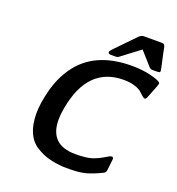

<svg xmlns="http://www.w3.org/2000/svg" viewBox="-162 -1044 1101 1196"><g transform="rotate(20 388.0 -446.0)"><path d="M121.1 -234.9Q121.1 -300.8 144.5 -390.9Q168 -481 216.8 -550.8Q330.6 -715.8 580.1 -715.8Q650.9 -715.8 706.1 -701.9Q761.2 -688 772.9 -675.8L775.9 -669.9Q775.9 -660.2 734.9 -560.1Q730 -551.3 724.1 -550.8Q717.3 -550.8 705.6 -560.8Q693.8 -570.8 680.4 -583.5Q667 -596.2 635.5 -606.2Q604 -616.2 562 -616.2Q324.2 -616.2 272 -321.8Q264.2 -279.8 264.2 -245.1Q264.2 -78.1 436 -78.1Q503.9 -78.1 542.5 -89.6Q581.1 -101.1 637.2 -136.2Q648.4 -142.1 655.8 -142.1Q665.5 -142.1 666 -127Q666 -121.1 658.2 -59.1Q658.2 -58.1 657.7 -53.5Q657.2 -48.8 656.5 -47.9Q655.8 -46.9 655.3 -43.9Q654.8 -41 653.8 -40Q652.8 -39.1 651.4 -37.1Q649.9 -35.2 647.5 -33.7Q645 -32.2 642.1 -29.8Q581.1 0 538.6 11Q496.1 22 434.1 22H394Q335.9 18.1 293 6.1Q250 -5.9 208 -32.5Q166 -59.1 143.6 -109.9Q121.1 -160.6 121.1 -234.9ZM414.1 -747.1Q414.1 -752.9 429.4 -770Q444.8 -787.1 551.8 -896Q553.7 -897.9 555.7 -899.9Q569.8 -914.1 585 -914.1H706.1Q718.3 -913.1 721.4 -908.9Q724.6 -904.8 728 -895L734.9 -859.9Q742.7 -824.7 750.7 -788.3Q758.8 -752 758.8 -749Q758.8 -739.3 754.9 -737.5Q751 -735.8 732.9 -734.9H710Q705.1 -734.9 701.9 -735.4Q698.7 -735.8 694.3 -738.5Q689.9 -741.2 686.3 -744.6Q682.6 -748 675.3 -756.6Q668 -765.1 660.4 -773.7Q652.8 -782.2 637.9 -799.1Q623 -815.9 606.9 -834Q484.9 -741.2 481 -738.8Q474.1 -734.9 463.9 -734.9H431.6Q414.1 -735.8 414.1 -747.1Z"/></g></svg>

Font: CMU Sans Serif
Style: BoldOblique
Weight: 700
Italic angle: -12°
Version: Version 0.7.0